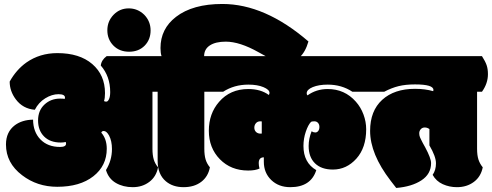

<svg xmlns="http://www.w3.org/2000/svg" viewBox="-20 -930 2455 958"><path d="M538.6 -186.5Q538.6 -226.1 524.4 -253.4Q511.7 -276.4 497.6 -276.4Q488.3 -276.4 485.4 -268.1Q512.7 -236.8 512.7 -188Q512.7 -103 445.8 -50.5Q378.9 2 265.6 2Q165.5 2 90.3 -55.7Q9.8 -116.7 9.8 -209Q9.8 -271.5 54.2 -305.2Q90.3 -332 145 -333Q145.5 -271.5 181.9 -234.1Q218.3 -196.8 279.8 -196.8Q309.6 -196.8 309.6 -213.4Q309.6 -217.3 308.1 -221.7Q296.9 -218.8 283.2 -218.8Q230 -218.8 200 -249Q169.9 -279.3 169.9 -328.9Q169.9 -378.4 201.7 -408.2Q233.4 -438 279.8 -438Q296.4 -438 302.7 -436.5Q304.2 -439.5 304.2 -442.9Q304.2 -460 271.7 -460Q239.3 -460 205.8 -439.5Q172.4 -418.9 153.8 -382.3Q94.2 -387.2 59.1 -434.1Q28.3 -475.1 28.3 -522.9Q61 -582 111.8 -618.2Q178.7 -665 266.1 -665Q377 -665 440.4 -610.4Q503.9 -555.7 503.9 -465.3Q503.9 -439.9 499 -425.8Q502.9 -422.9 510.5 -422.9Q518.1 -422.9 523.9 -435.5Q529.8 -448.2 529.8 -470.7Q529.8 -549.3 482.9 -603Q485.8 -630.4 512.2 -649.9H765.1Q781.7 -624 788.3 -605Q794.9 -585.9 794.9 -560.1Q794.9 -513.7 765.1 -472.2H740.7V-188Q740.7 -155.8 747.1 -134.5Q753.4 -113.3 768.6 -95.2Q759.8 -48.8 725.1 -22.5Q690.4 3.9 642.3 3.9Q594.2 3.9 557.9 -17.3Q521.5 -38.6 508.8 -81.5Q538.6 -129.9 538.6 -186.5Z M699.7 -856.4Q731.4 -823.7 731.4 -778.1Q731.4 -732.4 701.7 -702.1Q671.9 -671.9 624 -671.9Q576.2 -671.9 545.9 -702.6Q515.6 -733.4 515.6 -778.8Q515.6 -824.2 546.6 -856.2Q577.6 -888.2 622.3 -888.2Q667 -888.2 699.7 -856.4Z M1519 -723.1Q1488.3 -616.2 1399.9 -616.2Q1369.1 -616.2 1316.9 -643.6Q1298.3 -653.3 1270 -669.4Q1176.3 -722.2 1106.4 -722.2Q1055.7 -722.2 1027.1 -703.4Q998.5 -684.6 998.5 -649.9H1023.9Q1040.5 -624 1047.1 -605Q1053.7 -585.9 1053.7 -560.1Q1053.7 -513.7 1023.9 -472.2H999.5V-188Q999.5 -155.8 1005.9 -134.5Q1012.2 -113.3 1027.3 -95.2Q1018.6 -48.8 983.9 -22.5Q949.2 3.9 895.8 3.9Q842.3 3.9 807.6 -25.4Q766.6 -60.1 766.6 -127V-472.2H741.2Q711.4 -513.7 711.4 -560.1Q711.4 -585 718.5 -605.2Q725.6 -625.5 741.2 -649.9H786.1Q780.8 -665 780.8 -690.4Q780.8 -786.1 857.9 -845.7Q941.4 -910.2 1089.4 -910.2Q1302.2 -910.2 1519 -723.1Z M1280.3 -263.2Q1284.7 -263.2 1286.1 -263.7V-324.2Q1284.7 -324.7 1278.8 -324.7Q1265.1 -324.7 1257.1 -315.4Q1249 -306.2 1249 -293Q1249 -279.8 1257.6 -271.5Q1266.1 -263.2 1280.3 -263.2ZM1558.1 -81.1Q1531.2 3.9 1428.2 3.9Q1370.6 3.9 1333.5 -31.7Q1296.4 -67.4 1296.4 -123V-145Q1271 -145 1271 -116.2Q1271 -103.5 1274.9 -88.9Q1253.4 -79.1 1218.3 -79.1Q1132.3 -79.1 1077.1 -135.5Q1022 -191.9 1022 -277.6Q1022 -363.3 1073.2 -421.9Q1128.4 -485.8 1219.2 -485.8Q1280.8 -485.8 1321.3 -456.1Q1324.7 -460.9 1324.7 -466.8Q1324.7 -482.4 1294.7 -495.1Q1264.6 -507.8 1219.2 -507.8Q1148.4 -507.8 1093.3 -472.2H1000Q970.2 -513.7 970.2 -560.1Q970.2 -585 977.3 -605.2Q984.4 -625.5 1000 -649.9H1818.4Q1836.4 -622.1 1842.5 -604Q1848.6 -585.9 1848.6 -560.1Q1848.6 -514.2 1818.4 -472.2H1738.3Q1684.6 -507.8 1615.2 -507.8Q1570.8 -507.8 1540.5 -495.4Q1510.3 -482.9 1510.3 -464.4Q1510.3 -458 1514.2 -454.1Q1558.6 -485.8 1615.2 -485.8Q1699.7 -485.8 1755.4 -422.9Q1780.3 -395 1793.7 -358.6Q1807.1 -322.3 1807.1 -285.2Q1807.1 -192.9 1758.1 -138.4Q1709 -84 1641.1 -84Q1583.5 -84 1551.8 -115Q1520 -146 1520 -201.7Q1520 -237.3 1534.7 -274.9Q1543.9 -269 1553 -269Q1562 -269 1567.9 -276.6Q1573.7 -284.2 1573.7 -296.6Q1573.7 -309.1 1566.7 -316.9Q1559.6 -324.7 1548.8 -324.7Q1538.1 -324.7 1532.2 -322.3Q1517.6 -307.6 1505.9 -273.2Q1494.1 -238.8 1494.1 -201.7Q1494.1 -118.2 1558.1 -81.1Z M2050.8 -508.8Q2003.4 -508.8 1968.8 -500.2Q1934.1 -491.7 1897 -472.2H1805.2Q1775.4 -513.7 1775.4 -560.1Q1775.4 -585 1782.5 -605.2Q1789.6 -625.5 1805.2 -649.9H2384.8Q2401.4 -624 2408 -605Q2414.6 -585.9 2414.6 -560.1Q2414.6 -513.7 2384.8 -472.2H2360.4V-188Q2360.4 -154.8 2367.4 -133.5Q2374.5 -112.3 2388.7 -95.2Q2379.4 -48.3 2344.2 -22.2Q2309.1 3.9 2259.8 3.9Q2222.2 3.9 2189.2 -11Q2156.2 -25.9 2138.7 -57.6Q2155.3 -81.1 2155.3 -115Q2155.3 -148.9 2122.6 -204.6V-286.1Q2111.8 -293.9 2099.4 -293.9Q2086.9 -293.9 2079.3 -285.2Q2071.8 -276.4 2071.8 -265.4Q2071.8 -254.4 2075.2 -246.1Q2077.1 -241.7 2078.9 -237.8Q2080.6 -233.9 2084 -227.5Q2087.4 -221.2 2089.4 -216.8Q2091.3 -212.4 2101.6 -194.8Q2130.9 -140.1 2130.9 -116.2Q2130.9 -61.5 2082.5 -30Q2034.2 1.5 1957 7.8L1928.7 -28.8Q1826.7 -161.6 1826.7 -276.9Q1826.7 -377 1887 -431.9Q1947.3 -486.8 2050.8 -486.8Q2101.1 -486.8 2141.6 -475.1Q2142.6 -478 2142.6 -481.4Q2142.6 -508.8 2050.8 -508.8Z"/></svg>

Font: Modak
Style: Regular
Weight: 400
Version: Version 1.036;PS Version 1.000;hotconv 1.0.79;makeotf.lib2.5